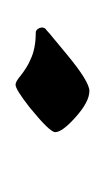

<svg xmlns="http://www.w3.org/2000/svg" viewBox="36 -161 135 247"><g transform="rotate(-90 103.5 -37.5)"><path d="M110 10Q96 10 76 -8Q57 -25 57 -34Q57 -41 89 -67Q112 -85 118 -85Q122 -85 129 -79Q134 -75 139.5 -71.5Q145 -68 150 -66Q164 -59 185 -59Q189 -59 191 -54Q193 -48 188 -45Q185 -42 177.5 -36Q170 -30 157 -19Q122 10 110 10Z"/></g></svg>

Font: Luxurious Roman
Style: Regular
Weight: 400
Designer: Robert E. Leuschke
Foundry: Robert E. Leuschke
Version: Version 1.010; ttfautohint (v1.8.3)